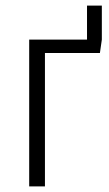

<svg xmlns="http://www.w3.org/2000/svg" viewBox="-20 -664 388 684"><path d="M290 -644H342.8V-522.9L335.9 -475.1H140.1V0H84V-522.9H290Z"/></svg>

Font: Fira Sans Compressed Light
Style: Regular
Weight: 300
Width: 1
Designer: Carrois Corporate & Edenspiekermann AG
Foundry: Carrois Corporate GbR & Edenspiekermann AG
Version: Version 4.203;PS 004.203;hotconv 1.0.88;makeotf.lib2.5.64775